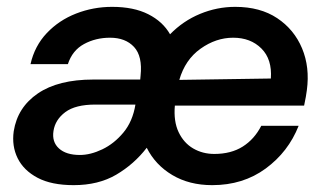

<svg xmlns="http://www.w3.org/2000/svg" viewBox="-20 -528 940 560"><path d="M195 12Q130 12 89.5 -9.5Q49 -31 31.5 -66.5Q14 -102 20 -145Q31 -215 90.5 -255.5Q150 -296 252 -296H389L390 -307Q396 -364 371 -391Q346 -418 301 -418Q259 -418 225 -399.5Q191 -381 178 -341H69Q81 -394 116.5 -431.5Q152 -469 202 -488.5Q252 -508 307 -508Q370 -508 412.5 -486.5Q455 -465 476 -428Q514 -467 563.5 -487.5Q613 -508 666 -508Q739 -508 788.5 -475Q838 -442 861 -387Q884 -332 875 -265Q874 -257 872 -245.5Q870 -234 867 -220H490Q486 -174 501 -142.5Q516 -111 543.5 -95Q571 -79 605 -79Q654 -79 688 -100.5Q722 -122 742 -161H851Q821 -85 755 -36.5Q689 12 599 12Q532 12 482.5 -17.5Q433 -47 408 -97Q371 -49 319 -18.5Q267 12 195 12ZM503 -295 770 -299Q774 -355 742.5 -386.5Q711 -418 660 -418Q610 -418 565 -386Q520 -354 503 -295ZM213 -76Q244 -76 278.5 -92.5Q313 -109 340 -141.5Q367 -174 375 -223H258Q200 -223 170.5 -201Q141 -179 136 -146Q131 -114 152 -95Q173 -76 213 -76Z"/></svg>

Font: Host Grotesk Medium
Style: Italic
Weight: 500
Italic angle: -8°
Designer: Doğukan Karapınar based on Poppins by Indian Type Foundry, Jonny Pinhorn
Foundry: Element Type
Version: Version 1.001; ttfautohint (v1.8.4.7-5d5b)